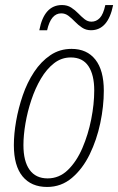

<svg xmlns="http://www.w3.org/2000/svg" viewBox="-20 -732 469 762"><path d="M167 10Q104 10 69.5 -32Q35 -74 35 -156Q35 -200 44 -251.5Q53 -303 70.5 -354Q88 -405 115.5 -446.5Q143 -488 180 -513Q217 -538 264 -538Q325 -538 358.5 -495.5Q392 -453 392 -372Q392 -310 378 -243.5Q364 -177 336 -119.5Q308 -62 265.5 -26Q223 10 167 10ZM169 -24Q215 -24 249.5 -57.5Q284 -91 307 -144.5Q330 -198 342 -258.5Q354 -319 354 -373Q354 -435 331 -469.5Q308 -504 261 -504Q224 -504 194.5 -481Q165 -458 142.5 -420Q120 -382 104.5 -335.5Q89 -289 81 -242Q73 -195 73 -156Q73 -92 97.5 -58Q122 -24 169 -24ZM136 -612Q155 -712 226 -712Q247 -712 262.5 -702Q278 -692 290.5 -679Q303 -666 315.5 -656Q328 -646 343 -646Q362 -646 376 -660.5Q390 -675 398 -712H429Q409 -612 341 -612Q321 -612 305.5 -622.5Q290 -633 277.5 -646Q265 -659 252 -669Q239 -679 223 -679Q182 -679 167 -612Z"/></svg>

Font: Noto Sans Condensed ExtraLight
Style: Italic
Weight: 200
Width: 3
Italic angle: -12°
Designer: Monotype Design Team
Foundry: Monotype Imaging Inc.
Version: Version 2.013; ttfautohint (v1.8.4.7-5d5b)